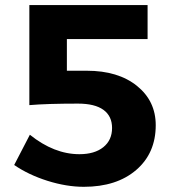

<svg xmlns="http://www.w3.org/2000/svg" viewBox="-20 -720 663 747"><path d="M317.9 -444.8Q439.5 -444.8 512.7 -386Q585.9 -327.1 585.9 -232.9Q585.9 -124 509.8 -58.6Q433.6 6.8 306.2 6.8Q238.8 6.8 165 -16.4Q91.3 -39.6 35.2 -78.1L96.2 -195.8Q190.4 -120.1 289.1 -120.1Q348.1 -120.1 382.1 -147.5Q416 -174.8 416 -222.2Q416 -268.1 382.6 -292.5Q349.1 -316.9 283.2 -316.9Q163.1 -316.9 94.2 -311V-700.2H554.2V-567.9H240.2V-444.8Z"/></svg>

Font: Montserrat arm SemiBold
Style: Regular
Weight: 600
Designer: Julieta Ulanovsky
Foundry: Julieta Ulanovsky
Version: Version 6.000;PS 006.000;hotconv 1.0.88;makeotf.lib2.5.64775